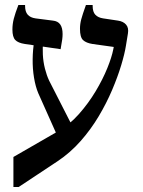

<svg xmlns="http://www.w3.org/2000/svg" viewBox="-20 -667 574 773"><path d="M34 86V-35L211 -137Q259 -164 297.5 -207.5Q336 -251 365 -299.5Q394 -348 412 -392.5Q430 -437 436 -468L438 -478L352 -490Q327 -494 314.5 -505.5Q302 -517 302 -551Q302 -570 307 -589Q312 -608 326 -647H353V-643Q353 -619 364 -607.5Q375 -596 395 -593L455 -584Q476 -581 487.5 -568Q499 -555 495 -532L487 -483Q482 -451 468 -404.5Q454 -358 431.5 -305Q409 -252 377.5 -199Q346 -146 304.5 -99Q263 -52 212 -18L55 86ZM213 -115 134 -292Q123 -318 117 -354Q111 -390 111.5 -429Q112 -468 118 -502L154 -501Q151 -476 152.5 -447Q154 -418 161 -390.5Q168 -363 178 -342L278 -146ZM224 -469 80 -490Q53 -494 41.5 -506Q30 -518 30 -548Q30 -570 35.5 -591.5Q41 -613 54 -647H81V-643Q81 -620 91.5 -608Q102 -596 123 -593L193 -584Q213 -582 222.5 -568.5Q232 -555 232 -530Q232 -520 230.5 -508Q229 -496 224 -469Z"/></svg>

Font: Noto Serif Hebrew
Style: Regular
Weight: 400
Designer: Monotype Design Team
Foundry: Monotype Imaging Inc.
Version: Version 2.003